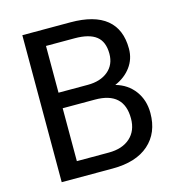

<svg xmlns="http://www.w3.org/2000/svg" viewBox="-106 -804 835 897"><g transform="rotate(-15 311.5 -355.5)"><path d="M82.5 0V-710.9H314.9Q430.7 -710.9 489 -663.1Q547.4 -615.2 547.4 -521.5Q547.4 -471.7 519 -433.3Q490.7 -395 441.9 -374Q499.5 -357.9 533 -312.7Q566.4 -267.6 566.4 -205.1Q566.4 -109.4 504.4 -54.7Q442.4 0 329.1 0ZM176.3 -332.5V-76.7H331.1Q396.5 -76.7 434.3 -110.6Q472.2 -144.5 472.2 -204.1Q472.2 -332.5 332.5 -332.5ZM176.3 -407.7H317.9Q379.4 -407.7 416.3 -438.5Q453.1 -469.2 453.1 -522Q453.1 -580.6 418.9 -607.2Q384.8 -633.8 314.9 -633.8H176.3Z"/></g></svg>

Font: Shabnam FD
Style: Regular
Weight: 400
Foundry: DejaVu fonts team - Redesigned by Saber Rastikerdar - Based on Vazir font
Version: Version 5.00;October 20, 2019;FontCreator 12.0.0.2547 64-bit